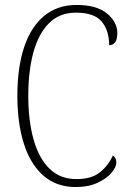

<svg xmlns="http://www.w3.org/2000/svg" viewBox="-20 -744 528 774"><path d="M285 10Q208 10 155.5 -35.5Q103 -81 76.5 -164Q50 -247 50 -358Q50 -471 77 -553Q104 -635 157.5 -679.5Q211 -724 289 -724Q370 -724 411.5 -689.5Q453 -655 453 -611Q453 -562 420 -562Q420 -621 390 -657Q360 -693 286 -693Q220 -693 177.5 -650.5Q135 -608 114.5 -532.5Q94 -457 94 -358Q94 -259 115 -183Q136 -107 179 -64.5Q222 -22 288 -22Q349 -22 383 -49.5Q417 -77 435 -117Q449 -109 449 -88Q449 -71 430 -48Q411 -25 374 -7.5Q337 10 285 10Z"/></svg>

Font: Noto Serif Condensed ExtraLight
Style: Regular
Weight: 200
Width: 3
Designer: Monotype Design Team
Foundry: Monotype Imaging Inc.
Version: Version 2.013; ttfautohint (v1.8.4.7-5d5b)